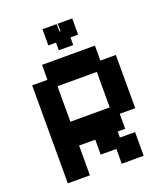

<svg xmlns="http://www.w3.org/2000/svg" viewBox="-149 -922 901 1037"><g transform="rotate(-20 301.5 -403.5)"><path d="M61 11V-552H149V-638H453V-552H542V-246H453V-160H410V-125H497V11H371V-74H281V-160H188V11ZM188 -297H414V-501H188ZM261 -681V-725H217V-818H299V-775H305V-818H388V-725H344V-681Z"/></g></svg>

Font: Pixelify Sans
Style: Bold
Weight: 700
Designer: Stefie Justprince
Foundry: Typecalism Foundryline
Version: Version 1.000